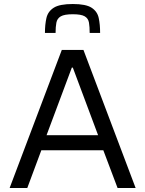

<svg xmlns="http://www.w3.org/2000/svg" viewBox="-20 -937 724 957"><path d="M28 0 288 -688H396L656 0H566L495 -188H186L116 0ZM212 -263H469L343 -600H338ZM343 -917Q408 -917 436.5 -898.5Q465 -880 472 -847.5Q479 -815 479 -773H427Q427 -803 423.5 -824Q420 -845 402.5 -855.5Q385 -866 343 -866Q301 -866 283 -855.5Q265 -845 261 -824Q257 -803 257 -773H204Q204 -815 211.5 -847.5Q219 -880 248 -898.5Q277 -917 343 -917Z"/></svg>

Font: Saira
Style: Regular
Weight: 400
Designer: Hector Gatti with collaboration of the Omnibus-Type team
Foundry: Omnibus-Type
Version: Version 1.100; ttfautohint (v1.8.3)